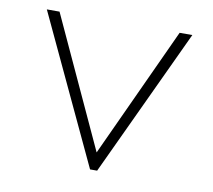

<svg xmlns="http://www.w3.org/2000/svg" viewBox="-63 -584 728 655"><g transform="rotate(10 301.0 -256.0)"><path d="M288.5 0H313L552.5 -512H508.5L300.5 -61L92.5 -512H48.5Z"/></g></svg>

Font: Spartan ExtraLight
Style: Regular
Weight: 200
Designer: Matt Bailey, Mirko Velimirovic
Foundry: Matt Bailey
Version: Version 1.003; ttfautohint (v1.8.3)